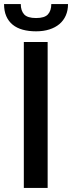

<svg xmlns="http://www.w3.org/2000/svg" viewBox="-32 -927 356 947"><path d="M203 0H85.5V-720H203ZM146 -772.5Q109.5 -772.5 80.2 -780.5Q51 -788.5 30.5 -805.2Q10 -822 -1 -847.2Q-12 -872.5 -12 -907H70.5Q70.5 -874.5 87 -856.2Q103.5 -838 146 -838Q188 -838 204.5 -856.2Q221 -874.5 221 -907H303.5Q303.5 -875.5 292.5 -850.5Q281.5 -825.5 261 -808.2Q240.5 -791 211.5 -781.8Q182.5 -772.5 146 -772.5Z"/></svg>

Font: Lato SemiBold
Style: Regular
Weight: 600
Designer: Lukasz Dziedzic with Adam Twardoch and Botio Nikoltchev
Foundry: tyPoland Lukasz Dziedzic
Version: Version 2.015; 2015-08-06; http://www.latofonts.com/